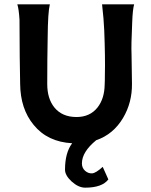

<svg xmlns="http://www.w3.org/2000/svg" viewBox="-20 -645 699 886"><path d="M451 -625H599Q592 -600 590 -541Q585 -434 587 -395L589 -259Q590 -172 548 -101Q503 -25 424 2Q358 56 358 109Q358 130 372.5 143Q387 156 405 155Q422 154 454 125L480 183Q451 221 373 221Q342 221 310 192Q280 164 280 138Q280 60 313 16Q199 10 135 -69Q74 -143 73 -258L71 -384Q71 -487 70 -554Q67 -603 60 -625H210Q201 -589 200 -473Q198 -375 198 -257Q198 -190 231 -149Q267 -105 333 -105Q395 -105 430 -149Q462 -190 463 -254Q464 -269 464 -302Q466 -377 461 -505Q459 -555 451 -625Z"/></svg>

Font: GFS Neohellenic Rg
Style: Bold
Weight: 700
Designer: Designed by Takis Katsoulidis and George D. Matthiopoulos.
Foundry: Designed by Takis Katsoulidis and George D. Matthiopoulos.
Version: Version 1.0